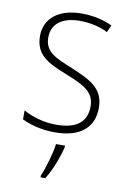

<svg xmlns="http://www.w3.org/2000/svg" viewBox="-86 -685 581 866"><g transform="rotate(10 204.5 -252.0)"><path d="M367 -226C367 -320 296 -347 215 -382C137 -414 87 -433 87 -500C87 -564 136 -598 216 -598C262 -598 310 -587 343 -569L358 -602C320 -620 272 -632 217 -632C112 -632 49 -580 49 -500C49 -410 113 -383 198 -349C277 -317 329 -294 329 -226C329 -158 287 -118 190 -118C135 -118 82 -133 39 -157V-116C73 -99 126 -83 190 -83C307 -83 367 -137 367 -226ZM246 -24V-32H205C200 10 177 87 162 120V128H184C212 83 234 24 246 -24Z"/></g></svg>

Font: Noto Sans Kannada UI SemiCondensed ExtraLight
Style: Regular
Weight: 200
Width: 4
Designer: Jelle Bosma - Monotype Design Team
Foundry: Monotype Imaging Inc.
Version: Version 2.005